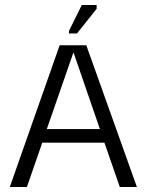

<svg xmlns="http://www.w3.org/2000/svg" viewBox="-20 -743 581 763"><path d="M87 0 148 -176H395L456 0H524L323 -563H217L19 0ZM166 -230 272 -535 377 -230ZM254 -610H286L364 -708V-723H305L254 -620Z"/></svg>

Font: OSH Darker Grotesque Medium
Style: Regular
Weight: 500
Designer: Gabriel Lam
Foundry: TypeRant
Version: Version 1.000;Glyphs 3.1.1 (3148)